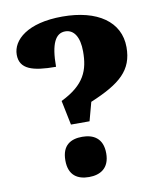

<svg xmlns="http://www.w3.org/2000/svg" viewBox="-83 -790 722 865"><g transform="rotate(-10 278.5 -357.5)"><path d="M215 -238H300L323 -323C462 -381 522 -433 522 -538C522 -655 421 -724 261 -724C101 -724 29 -657 29 -590C29 -524 87 -506 194 -506C194 -612 218 -656 262 -656C302 -656 326 -619 326 -553C326 -468 303 -404 192 -350ZM255 9C305 9 349 -14 349 -83C349 -153 305 -175 255 -175C203 -175 162 -153 162 -83C162 -14 203 9 255 9Z"/></g></svg>

Font: UArctic Serif Black
Style: Regular
Weight: 900
Designer: Customization by Puisto advertising & original work Monotype Design Team
Foundry: Monotype Imaging Inc.
Version: Version 2.004